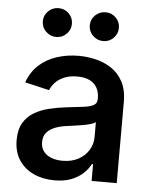

<svg xmlns="http://www.w3.org/2000/svg" viewBox="-54 -802 679 859"><g transform="rotate(5 285.5 -372.5)"><path d="M222.7 11.7Q170.4 11.7 128.9 -7.3Q87.4 -26.4 63 -63.2Q38.6 -100.1 38.6 -153.8Q38.6 -200.2 56.2 -230.2Q73.7 -260.3 103.8 -278.1Q133.8 -295.9 171.1 -304.9Q208.5 -314 247.6 -318.4Q295.9 -323.7 325.7 -327.6Q355.5 -331.5 369.9 -340.1Q384.3 -348.6 384.3 -367.7V-370.1Q384.3 -398.9 372.8 -418.9Q361.3 -439 339.1 -449.5Q316.9 -460 284.2 -460Q250.5 -460 226.1 -449.7Q201.7 -439.5 186.3 -423.1Q170.9 -406.7 163.6 -388.2L54.2 -413.6Q71.8 -462.4 106 -492.9Q140.1 -523.4 186 -538.1Q231.9 -552.7 283.2 -552.7Q318.8 -552.7 356.9 -544.2Q395 -535.6 427.7 -514.9Q460.4 -494.1 481 -457.3Q501.5 -420.4 501.5 -363.8V0H388.7V-75.2H383.3Q372.1 -52.7 350.8 -33Q329.6 -13.2 297.9 -0.7Q266.1 11.7 222.7 11.7ZM250.5 -78.6Q292.5 -78.6 322.3 -95Q352.1 -111.3 368.4 -138.2Q384.8 -165 384.8 -196.3V-263.7Q378.4 -258.3 363 -253.7Q347.7 -249 327.9 -245.6Q308.1 -242.2 289.6 -239.7Q271 -237.3 258.3 -235.4Q229 -231.9 205.1 -222.7Q181.2 -213.4 167 -197Q152.8 -180.7 152.8 -153.8Q152.8 -128.9 165.5 -112.3Q178.2 -95.7 200.2 -87.2Q222.2 -78.6 250.5 -78.6ZM385.7 -627.9Q358.4 -627.9 339.1 -647Q319.8 -666 319.8 -692.9Q319.8 -719.7 339.1 -738.5Q358.4 -757.3 385.7 -757.3Q412.6 -757.3 431.6 -738.5Q450.7 -719.7 450.7 -692.9Q450.7 -666 431.6 -647Q412.6 -627.9 385.7 -627.9ZM174.8 -627.9Q147.5 -627.9 128.2 -647Q108.9 -666 108.9 -692.9Q108.9 -719.7 128.2 -738.5Q147.5 -757.3 174.8 -757.3Q201.7 -757.3 220.7 -738.5Q239.7 -719.7 239.7 -692.9Q239.7 -666 220.7 -647Q201.7 -627.9 174.8 -627.9Z"/></g></svg>

Font: Inter Cardless
Style: Medium
Weight: 500
Designer: Rasmus Andersson
Foundry: rsms
Version: Version 4.001;git-9221beed3